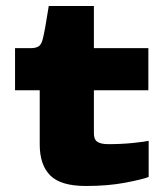

<svg xmlns="http://www.w3.org/2000/svg" viewBox="-20 -608 544 638"><path d="M112 -128V-308H30V-448H82Q100 -448 109 -454.5Q118 -461 122 -478Q129 -504 142 -588H292V-448H473V-308H292V-170Q291 -146 302.5 -137.5Q314 -129 340 -129Q384 -129 422.5 -133Q461 -137 474 -140V-20Q454 -12 396.5 -1Q339 10 265 10Q182 10 147 -25Q112 -60 112 -128Z"/></svg>

Font: Dashboard
Style: Regular
Weight: 400
Designer: jaiki
Version: Version 1.000